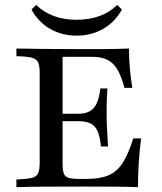

<svg xmlns="http://www.w3.org/2000/svg" viewBox="-20 -771 667 791"><path d="M47.6 0V-31.5Q89.5 -33.1 110.1 -37.9Q130.6 -42.7 137.1 -57.3Q143.5 -71.8 143.5 -100.8V-470.2Q143.5 -500 137.1 -514.1Q130.6 -528.2 110.1 -533.5Q89.5 -538.7 47.6 -539.5V-571Q91.9 -570.2 164.5 -569.4Q237.1 -568.5 333.1 -568.5Q363.7 -568.5 395.6 -568.5Q427.4 -568.5 457.3 -569.4Q487.1 -570.2 511.3 -571Q511.3 -530.6 514.9 -489.9Q518.5 -449.2 525 -408.9H492.7Q479.8 -458.1 462.9 -485.9Q446 -513.7 420.6 -525.4Q395.2 -537.1 357.3 -537.1H237.9V-96.8Q237.9 -70.2 242.7 -56.5Q247.6 -42.7 262.9 -38.3Q278.2 -33.9 308.1 -33.9H338.7Q391.9 -33.9 427 -48.8Q462.1 -63.7 485.5 -100Q508.9 -136.3 529 -200.8H561.3Q554.8 -149.2 551.6 -99.6Q548.4 -50 548.4 0Q507.3 -1.6 454.4 -2Q401.6 -2.4 332.3 -2.4Q236.3 -2.4 164.5 -2Q92.7 -1.6 47.6 0ZM210.5 -271.8V-302.4H366.9V-271.8ZM396 -167.7Q391.9 -207.3 382.3 -229.8Q372.6 -252.4 353.2 -262.1Q333.9 -271.8 301.6 -271.8V-302.4Q346.8 -302.4 366.9 -327Q387.1 -351.6 393.5 -406.5H422.6Q419.4 -358.9 419.4 -333.9Q419.4 -308.9 419.4 -287.1Q419.4 -271 420.2 -254.8Q421 -238.7 422.2 -218.1Q423.4 -197.6 425 -167.7ZM296 -624.2Q235.5 -624.2 187.1 -651.6Q138.7 -679 109.7 -731.5L129 -750.8Q160.5 -720.2 202.4 -704.8Q244.4 -689.5 296 -689.5Q346.8 -689.5 389.5 -704.8Q432.3 -720.2 462.9 -750.8L482.3 -731.5Q453.2 -679.8 404.8 -652Q356.5 -624.2 296 -624.2Z"/></svg>

Font: Playfair 12pt Medium
Style: Regular
Weight: 500
Designer: Claus Eggers Sørensen
Foundry: Claus Eggers Sørensen
Version: Version 2.000;gftools[0.9.28]